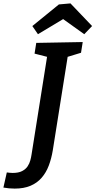

<svg xmlns="http://www.w3.org/2000/svg" viewBox="-111 -949 561 1128"><path d="M102 -697 375 -702 365 -639 273 -611 289 -631 199 -65Q191 -17 175.5 24Q160 65 133.5 95.5Q107 126 68 142.5Q29 159 -25 159Q-57 159 -91 153L-71 64Q-63 65 -54.5 66Q-46 67 -37 67Q-2 67 19 56Q40 45 51 28.5Q62 12 67 -6.5Q72 -25 74 -39L168 -631L182 -611L92 -634ZM112 -748 79 -796 235 -923 303 -929 430 -796 384 -748 222 -864 302 -862Z"/></svg>

Font: Bitter Thin SemiBold
Style: Italic
Weight: 600
Italic angle: -9°
Version: Version 2.002